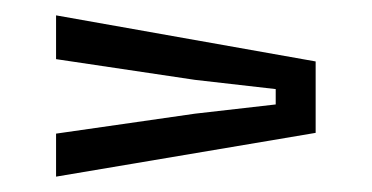

<svg xmlns="http://www.w3.org/2000/svg" viewBox="-20 -517 484 250"><path d="M53 -287V-343L234 -369L339 -381V-401L234 -413L53 -440V-497L391 -437V-344Z"/></svg>

Font: Big Shoulders Display
Style: Regular
Weight: 400
Designer: Patric King
Foundry: XO Type Co
Version: Version 1.000; ttfautohint (v1.8.2)